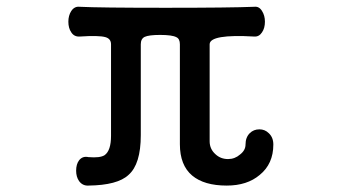

<svg xmlns="http://www.w3.org/2000/svg" viewBox="-20 -543 1040 580"><path d="M220.7 -522.5Q205.1 -524.4 195.3 -509.8Q186.5 -496.1 186.5 -477.5Q186.5 -458 195.3 -445.3Q204.1 -431.6 220.7 -432.6Q279.3 -436.5 298.8 -430.7Q315.4 -425.8 315.4 -409.2V-132.8Q315.4 -87.9 295.9 -74.2Q282.2 -65.4 247.1 -68.4Q229.5 -72.3 218.8 -58.6Q210 -46.9 210 -27.3Q210 -8.8 218.8 3.9Q229.5 18.6 247.1 17.6Q335 16.6 368.2 -14.6Q405.3 -46.9 405.3 -134.8V-409.2Q405.3 -425.8 417 -431.6Q429.7 -437.5 463.9 -437.5Q500 -437.5 512.7 -430.7Q523.4 -425.8 523.4 -409.2V-107.4Q523.4 -43.9 560.5 -12.7Q596.7 17.6 665 17.6Q726.6 17.6 764.6 -14.6Q805.7 -47.9 805.7 -106.4Q805.7 -127.9 792 -140.6Q780.3 -152.3 763.7 -152.3Q746.1 -152.3 734.4 -140.6Q721.7 -127.9 721.7 -106.4Q721.7 -88.9 705.1 -76.2Q689.5 -62.5 668.9 -62.5Q646.5 -62.5 630.9 -77.1Q613.3 -92.8 613.3 -116.2V-409.2Q613.3 -424.8 647.5 -430.7Q681.6 -436.5 748 -432.6Q762.7 -431.6 771.5 -445.3Q780.3 -458 780.3 -477.5Q780.3 -496.1 771.5 -509.8Q762.7 -524.4 748 -522.5Q674.8 -519.5 480.5 -519.5Q279.3 -519.5 220.7 -522.5Z"/></svg>

Font: GungsuhChe
Style: Regular
Weight: 400
Monospace: yes
Version: Version 2.21